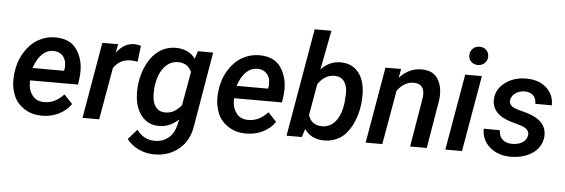

<svg xmlns="http://www.w3.org/2000/svg" viewBox="-56 -935 3907 1328"><g transform="rotate(5 1897.5 -271.0)"><path d="M247.1 9.8C248.5 9.8 250 9.8 251.5 9.8C293 9.8 331.1 1.5 366.7 -15.6C402.3 -32.7 431.2 -57.1 453.1 -88.9L394.5 -150.4C354 -106.9 310.1 -85.4 262.2 -85.4C260.3 -85.4 258.8 -85.4 256.8 -85.4C222.2 -85.9 195.3 -98.6 176.8 -122.6C158.2 -146.5 148.9 -175.8 148.9 -210.9C148.9 -215.8 148.9 -221.2 149.4 -226.6H481.9L488.8 -277.3C490.2 -292.5 491.2 -307.1 491.2 -321.3C491.2 -378.4 476.1 -428.2 446.3 -471.7C416.5 -514.6 368.7 -536.6 302.7 -538.1C300.8 -538.1 298.8 -538.1 296.9 -538.1C254.9 -538.1 214.8 -527.3 177.7 -505.9C140.1 -483.9 108.9 -451.7 83.5 -409.2C57.6 -366.2 42 -317.9 36.1 -264.2L34.7 -244.1C33.7 -234.9 33.7 -226.1 33.7 -216.8C33.7 -180.2 41 -144.5 55.2 -109.9C69.8 -75.2 94.2 -46.9 127.9 -24.9C161.6 -2.9 201.2 8.8 247.1 9.8ZM296.4 -443.4C342.8 -441.4 373 -413.6 380.4 -367.2C381.3 -360.4 381.8 -354 381.8 -347.2C381.8 -339.4 381.3 -331.5 379.9 -323.2L377.9 -313L158.7 -313.5C188.5 -399.9 233.4 -443.4 292.5 -443.4C293.9 -443.4 294.9 -443.4 296.4 -443.4Z M892.1 -531.7C873 -536.6 858.4 -539.1 847.7 -539.1C846.7 -539.1 845.7 -539.1 844.7 -539.1C798.8 -539.1 758.3 -515.6 722.7 -468.8L734.4 -528.8L624.5 -528.3L533.2 0H648.9L712.4 -361.8C741.7 -403.8 780.3 -424.8 829.1 -424.8C830.6 -424.8 832 -424.8 833.5 -424.8C848.6 -424.8 863.8 -423.3 878.9 -419.9Z M896 -264.6C894 -245.1 893.1 -227.5 893.1 -211.4C893.1 -205.6 893.1 -200.2 893.6 -194.8C896.5 -132.8 913.1 -83 942.9 -46.4C972.7 -9.8 1012.2 9.3 1061.5 9.8C1063 9.8 1064.9 9.8 1066.4 9.8C1116.2 9.8 1160.6 -9.3 1200.2 -47.4L1191.9 -10.3C1182.6 30.3 1165 61.5 1138.7 83C1112.3 104 1081.5 114.7 1046.4 114.7C1044.4 114.7 1042 114.7 1040 114.7C990.2 113.3 949.7 91.3 918.9 48.8L857.4 118.7C877.4 145.5 904.3 167 937.5 183.1C970.7 199.2 1005.9 208 1043 208.5C1045.9 208.5 1049.3 208.5 1052.2 208.5C1117.7 208.5 1173.8 188.5 1221.2 148.9C1268.6 108.9 1296.9 54.2 1306.6 -14.6L1394 -528.3L1288.6 -528.8L1270.5 -474.6C1240.7 -516.1 1197.3 -537.1 1139.2 -538.6C1138.2 -538.6 1136.7 -538.6 1135.7 -538.6C1093.3 -538.6 1055.7 -527.3 1022.5 -505.4C988.8 -482.9 960.9 -450.2 939 -407.7C916.5 -365.2 902.3 -317.4 896 -264.6ZM1011.7 -264.6C1020 -320.8 1037.1 -364.7 1063.5 -395.5C1089.8 -426.3 1121.6 -441.4 1159.2 -441.4C1160.2 -441.4 1161.6 -441.4 1162.6 -441.4C1206.1 -439.9 1235.8 -419.9 1252.9 -381.3L1211.4 -147.9C1179.7 -107.4 1143.1 -86.9 1101.1 -86.9C1099.6 -86.9 1097.7 -86.9 1096.2 -86.9C1041 -88.9 1010.3 -131.8 1008.8 -200.7C1008.8 -205.6 1008.8 -210.4 1008.8 -214.8C1008.8 -229 1009.3 -242.2 1010.7 -254.4Z M1663.6 9.8C1665 9.8 1666.5 9.8 1668 9.8C1709.5 9.8 1747.6 1.5 1783.2 -15.6C1818.8 -32.7 1847.7 -57.1 1869.6 -88.9L1811 -150.4C1770.5 -106.9 1726.6 -85.4 1678.7 -85.4C1676.8 -85.4 1675.3 -85.4 1673.3 -85.4C1638.7 -85.9 1611.8 -98.6 1593.3 -122.6C1574.7 -146.5 1565.4 -175.8 1565.4 -210.9C1565.4 -215.8 1565.4 -221.2 1565.9 -226.6H1898.4L1905.3 -277.3C1906.7 -292.5 1907.7 -307.1 1907.7 -321.3C1907.7 -378.4 1892.6 -428.2 1862.8 -471.7C1833 -514.6 1785.2 -536.6 1719.2 -538.1C1717.3 -538.1 1715.3 -538.1 1713.4 -538.1C1671.4 -538.1 1631.3 -527.3 1594.2 -505.9C1556.6 -483.9 1525.4 -451.7 1500 -409.2C1474.1 -366.2 1458.5 -317.9 1452.6 -264.2L1451.2 -244.1C1450.2 -234.9 1450.2 -226.1 1450.2 -216.8C1450.2 -180.2 1457.5 -144.5 1471.7 -109.9C1486.3 -75.2 1510.7 -46.9 1544.4 -24.9C1578.1 -2.9 1617.7 8.8 1663.6 9.8ZM1712.9 -443.4C1759.3 -441.4 1789.6 -413.6 1796.9 -367.2C1797.9 -360.4 1798.3 -354 1798.3 -347.2C1798.3 -339.4 1797.9 -331.5 1796.4 -323.2L1794.4 -313L1575.2 -313.5C1605 -399.9 1649.9 -443.4 1709 -443.4C1710.4 -443.4 1711.4 -443.4 1712.9 -443.4Z M2445.3 -261.7C2447.8 -287.1 2448.7 -308.6 2448.7 -326.7C2448.7 -329.1 2448.7 -331.5 2448.7 -333.5C2447.3 -396.5 2432.1 -445.8 2403.3 -481.9C2374.5 -518.1 2334.5 -536.6 2283.2 -538.1C2281.7 -538.1 2279.8 -538.1 2278.3 -538.1C2226.6 -538.1 2181.2 -517.6 2143.1 -477.1L2195.8 -750H2079.6L1949.7 0H2055.7L2074.2 -57.6C2104 -13.7 2148.4 8.8 2207.5 10.3C2209.5 10.3 2211.4 10.3 2212.9 10.3C2252 10.3 2288.1 0 2320.3 -20C2352.5 -40.5 2379.9 -72.8 2402.3 -116.2C2424.3 -159.7 2439 -208 2445.3 -261.7ZM2334 -327.1C2333.5 -311.5 2332 -290 2329.6 -262.2C2315.4 -149.4 2263.2 -86.4 2188 -86.4C2187 -86.4 2185.5 -86.4 2184.6 -86.4C2137.2 -87.9 2106.4 -110.8 2092.3 -155.3L2130.4 -374C2161.6 -418.9 2199.7 -441.4 2244.6 -441.4C2246.1 -441.4 2247.1 -441.4 2248.5 -441.4C2303.7 -439.9 2334 -397.9 2334 -327.1Z M2590.3 -528.3 2499 0H2614.7L2680.7 -376.5C2713.4 -419.9 2751.5 -441.4 2794.4 -441.4C2794.9 -441.4 2795.9 -441.4 2796.4 -441.4C2838.4 -440.4 2861.3 -420.4 2865.7 -381.8C2866.2 -376.5 2866.7 -371.1 2866.7 -365.2C2866.7 -357.9 2866.2 -350.6 2865.2 -342.8L2807.6 0H2923.3L2980.5 -341.3C2981.9 -354 2982.4 -366.2 2982.4 -377.9C2982.4 -421.9 2971.7 -459.5 2950.2 -490.2C2929.2 -521 2893.6 -537.1 2844.2 -538.1C2842.8 -538.1 2841.3 -538.1 2839.8 -538.1C2782.2 -538.1 2731.4 -514.2 2687.5 -466.8L2699.2 -528.8Z M3160.6 -663.6C3160.6 -646 3167 -631.3 3179.2 -619.6C3191.4 -608.4 3206.5 -602.5 3223.6 -602.5C3224.6 -602.5 3225.6 -602.5 3226.6 -602.5C3245.6 -603 3261.2 -609.4 3273.4 -621.6C3285.6 -633.8 3291.5 -648.9 3291.5 -667.5C3291.5 -685.1 3285.2 -699.7 3272.9 -711.9C3260.7 -723.6 3246.1 -729.5 3228.5 -729.5C3227.5 -729.5 3226.6 -729.5 3225.6 -729.5C3205.6 -729 3189.9 -722.2 3178.2 -709.5C3166.5 -696.8 3160.6 -681.6 3160.6 -663.6ZM3259.8 -528.3H3144L3052.2 0H3168Z M3613.3 -146.5C3606.9 -105 3565.4 -79.6 3508.3 -79.6C3451.7 -80.1 3417.5 -109.9 3416 -166.5L3304.2 -167C3304.2 -166 3304.2 -165 3304.2 -164.6C3304.2 -114.3 3322.8 -72.8 3360.4 -40C3397.9 -7.3 3445.8 9.3 3503.4 9.8C3505.9 9.8 3508.8 9.8 3511.2 9.8C3546.9 9.8 3581.1 3.4 3614.3 -9.3C3680.2 -34.7 3723.6 -86.4 3727.1 -153.3C3727.1 -155.3 3727.1 -157.2 3727.1 -159.7C3727.1 -216.3 3695.8 -258.8 3633.8 -286.1C3611.8 -295.9 3578.6 -306.2 3534.2 -317.4C3490.2 -328.6 3468.3 -346.7 3468.3 -372.1C3468.3 -374.5 3468.3 -377.4 3468.8 -379.9C3471.7 -400.4 3482.4 -417 3501 -429.7C3519 -442.4 3541 -448.7 3566.9 -448.7C3615.7 -447.3 3644.5 -418.5 3644.5 -373C3644.5 -371.6 3644.5 -370.6 3644.5 -369.6L3759.3 -369.1C3759.3 -370.1 3759.3 -371.1 3759.3 -372.1C3759.3 -420.9 3741.7 -460.4 3707 -491.2C3671.9 -522 3626.5 -537.6 3570.3 -538.1C3569.3 -538.1 3567.9 -538.1 3566.9 -538.1C3510.3 -538.1 3461.4 -522.9 3420.4 -492.2C3379.4 -461.4 3357.9 -421.9 3356.4 -374.5C3356.4 -372.6 3356.4 -370.6 3356.4 -368.7C3356.4 -313 3388.7 -271.5 3453.6 -243.7C3470.7 -236.3 3502 -226.6 3546.9 -214.8C3591.8 -202.6 3614.3 -183.1 3614.3 -156.2C3614.3 -153.3 3613.8 -149.9 3613.3 -146.5Z"/></g></svg>

Font: Roboto Medium
Style: Italic
Weight: 500
Italic angle: -12°
Designer: Google
Version: Version 2.137; 2017